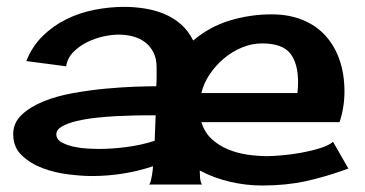

<svg xmlns="http://www.w3.org/2000/svg" viewBox="-20 -540 1091 574"><path d="M1021.5 -36.1Q955.1 -11.7 895 1.5Q835 14.6 763.7 14.6Q715.8 14.6 667.5 3.4Q619.1 -7.8 577.1 -30.3Q577.1 -23.4 578.1 -9.3Q579.1 4.9 584 11.7H425.8Q428.7 8.8 430.7 1.5Q432.6 -5.9 434.1 -14.6Q435.5 -23.4 436.5 -31.2Q437.5 -39.1 437.5 -43Q393.6 -28.3 347.2 -21Q300.8 -13.7 253.9 -13.7Q225.6 -13.7 185.1 -18.6Q144.5 -23.4 107.9 -37.1Q71.3 -50.8 45.4 -75.2Q19.5 -99.6 19.5 -138.7Q19.5 -172.9 44.9 -196.8Q70.3 -220.7 109.9 -236.8Q149.4 -252.9 198.7 -261.7Q248 -270.5 295.4 -274.9Q342.8 -279.3 383.3 -280.8Q423.8 -282.2 447.3 -282.2Q448.2 -295.9 448.2 -310.1Q448.2 -324.2 448.2 -338.9Q448.2 -364.3 439 -382.8Q429.7 -401.4 414.6 -413.1Q399.4 -424.8 378.9 -430.7Q358.4 -436.5 335 -436.5Q313.5 -436.5 287.6 -430.7Q261.7 -424.8 238.8 -413.1Q215.8 -401.4 198.7 -383.8Q181.6 -366.2 177.7 -341.8L58.6 -357.4Q76.2 -401.4 107.4 -432.1Q138.7 -462.9 178.2 -482.4Q217.8 -502 262.7 -510.7Q307.6 -519.5 351.6 -519.5Q381.8 -519.5 412.6 -514.6Q443.4 -509.8 470.7 -498.5Q498 -487.3 520.5 -467.8Q543 -448.2 557.6 -418.9Q607.4 -460.9 668 -479Q728.5 -497.1 792 -497.1Q844.7 -497.1 885.7 -480Q926.8 -462.9 954.1 -432.1Q981.4 -401.4 995.6 -359.4Q1009.8 -317.4 1009.8 -266.6Q1009.8 -218.8 995.1 -174.8H582Q591.8 -143.6 613.3 -124Q634.8 -104.5 662.1 -93.3Q689.5 -82 720.2 -77.6Q751 -73.2 779.3 -73.2Q794.9 -73.2 823.2 -75.7Q851.6 -78.1 881.3 -83.5Q911.1 -88.9 937.5 -97.2Q963.9 -105.5 975.6 -116.2ZM763.7 -410.2Q732.4 -410.2 703.1 -397.9Q673.8 -385.7 649.4 -365.2Q625 -344.7 606.9 -317.9Q588.9 -291 582 -261.7H869.1Q870.1 -269.5 870.6 -277.8Q871.1 -286.1 871.1 -293.9Q871.1 -351.6 847.2 -380.9Q823.2 -410.2 763.7 -410.2ZM148.4 -138.7Q148.4 -123 164.6 -114.3Q180.7 -105.5 201.7 -101.1Q222.7 -96.7 243.7 -95.7Q264.6 -94.7 274.4 -94.7Q315.4 -94.7 359.4 -100.6Q403.3 -106.4 442.4 -119.1L445.3 -195.3H416Q406.2 -195.3 382.8 -194.8Q359.4 -194.3 329.6 -192.9Q299.8 -191.4 268.1 -188Q236.3 -184.6 209.5 -178.2Q182.6 -171.9 165.5 -162.1Q148.4 -152.3 148.4 -138.7Z"/></svg>

Font: Cherry Cream Soda
Style: Regular
Weight: 400
Designer: Font Diner, Inc
Foundry: Font Diner, Inc
Version: Version 1.001